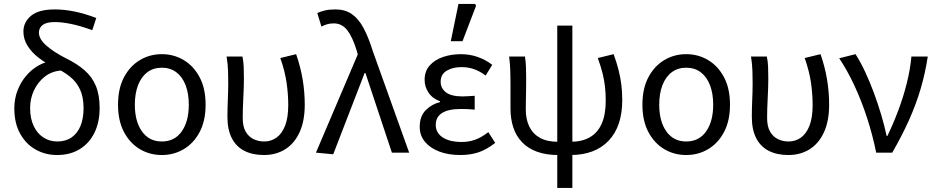

<svg xmlns="http://www.w3.org/2000/svg" viewBox="-20 -772 4732 971"><path d="M268.4 12Q209.6 12 160.5 -15.5Q111.4 -43 81.9 -96Q52.4 -149 52.4 -224Q52.4 -272.2 68.5 -314.1Q84.5 -356 112.2 -388.5Q139.9 -421 174.6 -440.7Q209.3 -460.4 246 -463L287 -415.2Q241.1 -411.4 206.3 -384.2Q171.4 -356.9 151.8 -315.1Q132.3 -273.4 132.3 -226Q132.3 -173 150.2 -135.1Q168.2 -97.1 199.3 -76.8Q230.5 -56.5 269.9 -56.5Q312.9 -56.5 342.7 -77.5Q372.4 -98.5 387.5 -136.3Q402.6 -174.1 402.6 -224.7Q402.6 -280.7 384.8 -319.3Q367.1 -357.9 333.4 -384.8Q299.6 -411.8 252.1 -433.5Q209.6 -453.1 174.8 -480.3Q139.9 -507.4 119.2 -540.7Q98.4 -574.1 98.4 -612.3Q98.4 -659.5 136.7 -692Q175 -724.4 258.1 -724.4Q303.7 -724.4 356.3 -713.9Q408.8 -703.3 466.9 -681L446.6 -619.5Q384.7 -641.8 338.6 -651.1Q292.4 -660.4 256.8 -660.4Q214.9 -660.4 195.9 -645.8Q176.8 -631.1 176.8 -607Q176.8 -574.7 214.6 -541.4Q252.5 -508 315 -476.4Q370.1 -449.4 407.9 -416.4Q445.7 -383.3 464.8 -337.5Q483.9 -291.6 483.9 -225.3Q483.9 -154.6 458 -101.3Q432.2 -48 383.7 -18Q335.2 12 268.4 12Z M798.4 12Q737.5 12 687.3 -17.7Q637.2 -47.5 607 -104.4Q576.9 -161.3 576.9 -242.4Q576.9 -324.2 607 -381.1Q637.2 -438 687.3 -468Q737.5 -498.1 798.4 -498.1Q859.2 -498.1 909.4 -468Q959.6 -438 989.7 -381.1Q1019.8 -324.2 1019.8 -242.4Q1019.8 -161.3 989.7 -104.4Q959.6 -47.5 909.4 -17.7Q859.2 12 798.4 12ZM798.4 -56.5Q863.3 -56.5 899 -107.4Q934.8 -158.2 934.8 -242.4Q934.8 -298.7 918.7 -341Q902.5 -383.2 872 -406.4Q841.4 -429.6 798.4 -429.6Q755.3 -429.6 724.8 -406.4Q694.2 -383.2 678.1 -341Q661.9 -298.7 661.9 -242.4Q661.9 -158.2 698 -107.4Q734.1 -56.5 798.4 -56.5Z M1314.8 12Q1257 12 1215.4 -9.4Q1173.9 -30.8 1152 -73.9Q1130.2 -116.9 1130.2 -180.5Q1130.2 -223.9 1132.2 -266.7Q1134.2 -309.5 1134.2 -352.6Q1134.2 -382 1133.2 -414.9Q1132.1 -447.9 1126 -486.1H1206.1Q1211.4 -461.1 1212.5 -433Q1213.5 -404.9 1213.5 -372.7Q1213.5 -331.8 1210.5 -276.4Q1207.5 -220.9 1207.5 -175.6Q1207.5 -132.2 1222.6 -106.1Q1237.7 -80.1 1262.4 -68.3Q1287.1 -56.5 1316.1 -56.5Q1351.1 -56.5 1378.6 -76.2Q1406 -95.9 1421.9 -136.5Q1437.7 -177.2 1437.7 -240.3Q1437.7 -296 1429.3 -354.1Q1420.9 -412.2 1397.6 -478.5L1477.6 -498.1Q1499.6 -435 1510.4 -371.4Q1521.2 -307.8 1521.2 -243Q1521.2 -160.5 1495.2 -103.5Q1469.2 -46.5 1422.6 -17.3Q1375.9 12 1314.8 12Z M1665.2 8.2 1577.8 0 1789.3 -496.7 1783.5 -517.6Q1763 -584.4 1736.3 -619.1Q1709.6 -653.7 1668.1 -653.7Q1647.9 -653.7 1633.5 -649.1Q1619 -644.5 1605.5 -637.7L1584.6 -706.2Q1602.1 -714.1 1623.5 -719.2Q1644.8 -724.4 1676.7 -724.4Q1725.1 -724.4 1759.1 -700.9Q1793.2 -677.4 1818.4 -630.4Q1843.6 -583.5 1865.2 -513.9L2049.3 0H1961.9L1828.1 -402.8H1824.1Z M2307.5 12Q2247.4 12 2201.2 -5.7Q2155 -23.4 2128.8 -55.2Q2102.6 -87 2102.6 -130.5Q2102.6 -184.5 2133.3 -215.1Q2164 -245.7 2205.4 -255.7V-259.7Q2166.6 -274.1 2147 -303.8Q2127.4 -333.5 2127.4 -368Q2127.4 -411.7 2152.8 -440.5Q2178.2 -469.4 2220 -483.7Q2261.7 -498 2311 -498Q2355.7 -498 2396.1 -483.9Q2436.5 -469.8 2469.3 -444.2L2436.1 -389.9Q2407.6 -411.5 2377.9 -422Q2348.3 -432.6 2313.9 -432.6Q2269.3 -432.6 2238.9 -414.2Q2208.5 -395.8 2208.5 -358.6Q2208.5 -325.8 2235.2 -305.1Q2262 -284.4 2319.4 -284.4Q2334 -284.4 2348.2 -285.5Q2362.3 -286.6 2380.7 -287.6V-217.6Q2360.9 -219.6 2344.1 -220.2Q2327.3 -220.8 2310.3 -220.8Q2247.1 -220.8 2215.4 -200.4Q2183.7 -180 2183.7 -140.7Q2183.7 -100.3 2218.7 -77.2Q2253.6 -54 2315.8 -54Q2351 -54 2382.9 -65.4Q2414.9 -76.7 2449.6 -103.8L2484.4 -49.2Q2440.3 -15.2 2399.7 -1.6Q2359 12 2307.5 12ZM2259.8 -563.7 2298.6 -752.1H2382.7L2387.6 -742.9L2319.1 -563.7Z M2803.9 12Q2741.1 12 2695.4 -4.9Q2649.7 -21.8 2620 -53Q2590.2 -84.3 2576 -127.3Q2561.7 -170.2 2561.7 -222.8V-352.6Q2561.7 -382 2560.6 -414.9Q2559.6 -447.9 2554.8 -486.1H2634.8Q2638.9 -461.1 2640 -433Q2641 -404.9 2641 -372.7Q2641 -345.9 2640.5 -315.9Q2640 -285.9 2639.5 -259.7Q2639 -233.5 2639 -217.9Q2639 -168.9 2656.8 -132Q2674.6 -95.2 2710.5 -75.1Q2746.3 -55 2801.5 -55ZM2864.8 12 2866 -55Q2922.5 -55 2962.3 -77.4Q3002 -99.7 3022.7 -146Q3043.4 -192.4 3043.4 -263.5Q3043.4 -299.7 3039.7 -332.7Q3036.1 -365.7 3027.4 -400.9Q3018.7 -436 3003.2 -478.5L3083.3 -498.1Q3098.1 -457.4 3107.7 -420.2Q3117.2 -383 3122.1 -345.8Q3126.9 -308.6 3126.9 -266.1Q3126.9 -132.5 3057.9 -60.3Q2988.9 12 2864.8 12ZM2798.2 178.5V-642.4H2874.6V178.5Z M3450.4 12Q3389.5 12 3339.3 -17.7Q3289.2 -47.5 3259 -104.4Q3228.9 -161.3 3228.9 -242.4Q3228.9 -324.2 3259 -381.1Q3289.2 -438 3339.3 -468Q3389.5 -498.1 3450.4 -498.1Q3511.2 -498.1 3561.4 -468Q3611.6 -438 3641.7 -381.1Q3671.8 -324.2 3671.8 -242.4Q3671.8 -161.3 3641.7 -104.4Q3611.6 -47.5 3561.4 -17.7Q3511.2 12 3450.4 12ZM3450.4 -56.5Q3515.3 -56.5 3551 -107.4Q3586.8 -158.2 3586.8 -242.4Q3586.8 -298.7 3570.7 -341Q3554.5 -383.2 3524 -406.4Q3493.4 -429.6 3450.4 -429.6Q3407.3 -429.6 3376.8 -406.4Q3346.2 -383.2 3330.1 -341Q3313.9 -298.7 3313.9 -242.4Q3313.9 -158.2 3350 -107.4Q3386.1 -56.5 3450.4 -56.5Z M3966.8 12Q3909 12 3867.4 -9.4Q3825.9 -30.8 3804 -73.9Q3782.2 -116.9 3782.2 -180.5Q3782.2 -223.9 3784.2 -266.7Q3786.2 -309.5 3786.2 -352.6Q3786.2 -382 3785.2 -414.9Q3784.1 -447.9 3778 -486.1H3858.1Q3863.4 -461.1 3864.5 -433Q3865.5 -404.9 3865.5 -372.7Q3865.5 -331.8 3862.5 -276.4Q3859.5 -220.9 3859.5 -175.6Q3859.5 -132.2 3874.6 -106.1Q3889.7 -80.1 3914.4 -68.3Q3939.1 -56.5 3968.1 -56.5Q4003.1 -56.5 4030.6 -76.2Q4058 -95.9 4073.9 -136.5Q4089.7 -177.2 4089.7 -240.3Q4089.7 -296 4081.3 -354.1Q4072.9 -412.2 4049.6 -478.5L4129.6 -498.1Q4151.6 -435 4162.4 -371.4Q4173.2 -307.8 4173.2 -243Q4173.2 -160.5 4147.2 -103.5Q4121.2 -46.5 4074.6 -17.3Q4027.9 12 3966.8 12Z M4411.2 0Q4393.1 -89.2 4365.1 -175.4Q4337.1 -261.6 4301.4 -338.5Q4265.6 -415.4 4224.1 -477.3L4306.6 -498.1Q4331.5 -459.5 4355.3 -408.6Q4379.2 -357.7 4399.9 -301.5Q4420.6 -245.4 4437.1 -189.6Q4453.5 -133.9 4463.9 -84.6H4467.9Q4497.9 -146.8 4523.3 -214.7Q4548.8 -282.6 4566 -351.7Q4583.3 -420.7 4589.2 -486.1H4672Q4659.1 -401.5 4635.9 -322.7Q4612.7 -243.9 4577.2 -164.8Q4541.7 -85.8 4492.3 0Z"/></svg>

Font: SourceSans3VF
Style: Regular
Weight: 200
Designer: Paul D. Hunt
Foundry: Adobe
Version: Version 3.052;hotconv 1.1.0;makeotfexe 2.6.0